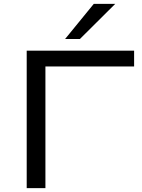

<svg xmlns="http://www.w3.org/2000/svg" viewBox="-20 -965 728 985"><path d="M117 0V-705H668V-624H213V0ZM314 -765 461 -945H571L390 -765Z"/></svg>

Font: Nunito Sans 10pt Expanded
Style: Regular
Weight: 400
Width: 7
Designer: Vernon Adams
Foundry: Vernon Adams
Version: Version 3.101;gftools[0.9.27]